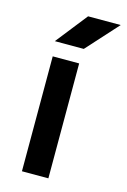

<svg xmlns="http://www.w3.org/2000/svg" viewBox="-110 -754 532 807"><g transform="rotate(15 156.0 -350.5)"><path d="M62 -564H188L312 -701H170ZM70 0H185V-500H70Z"/></g></svg>

Font: Unageo
Style: SemiBold
Weight: 600
Designer: Richard Sepsi
Foundry: Richard Sepsi
Version: Version 2.000